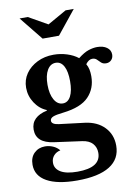

<svg xmlns="http://www.w3.org/2000/svg" viewBox="-110 -870 853 1200"><g transform="rotate(-10 316.0 -270.0)"><path d="M281 260Q156 260 89 222.5Q22 185 22 115Q22 68 49.5 41.5Q77 15 118 15Q144 15 168.5 25.5Q193 36 209 56Q183 61 166.5 79.5Q150 98 150 125Q150 163 186 184.5Q222 206 292 206Q440 206 440 112Q440 77 418.5 53Q397 29 353 23L178 -1Q67 -16 67 -100Q67 -141 93.5 -167Q120 -193 169 -203V-207Q124 -225 95 -269.5Q66 -314 66 -366Q66 -416 93 -455Q120 -494 166.5 -517Q213 -540 270 -540Q314 -540 355 -527Q396 -514 425 -491Q463 -521 492.5 -530.5Q522 -540 547 -540Q585 -540 608.5 -523Q632 -506 632 -478Q632 -457 619 -443.5Q606 -430 586 -430Q566 -430 554.5 -441Q543 -452 532.5 -462.5Q522 -473 504 -473Q482 -473 462 -446Q472 -429 476 -409.5Q480 -390 480 -367Q480 -289 430.5 -237.5Q381 -186 268 -173Q221 -168 202 -160Q183 -152 183 -136Q183 -113 228 -107L391 -87Q468 -77 513 -30Q558 17 558 87Q558 172 487.5 216Q417 260 281 260ZM276 -230Q308 -230 326 -264Q344 -298 344 -359Q344 -421 326 -454.5Q308 -488 275 -488Q241 -488 221 -454Q201 -420 201 -361Q201 -302 221.5 -266Q242 -230 276 -230ZM325 -651H221L101 -800H153L273 -732L393 -800H445Z"/></g></svg>

Font: Libre Baskerville
Style: Bold
Weight: 700
Designer: Pablo Impallari, Rodrigo Fuenzalida
Foundry: Pablo Impallari, Rodrigo Fuenzalida
Version: Version 1.051; ttfautohint (v1.8.4.7-5d5b)